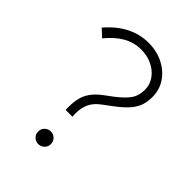

<svg xmlns="http://www.w3.org/2000/svg" viewBox="-209 -813 922 922"><g transform="rotate(45 252.5 -351.5)"><path d="M196 -201Q194 -241 200 -272.5Q206 -304 224.5 -330.5Q243 -357 276 -381L315 -410Q357 -442 377 -470Q397 -498 397 -539Q397 -574 377 -602Q357 -630 323.5 -646.5Q290 -663 248 -663Q199 -663 157 -639Q115 -615 77 -568L39 -603Q84 -656 137 -683.5Q190 -711 250 -711Q306 -711 350.5 -688.5Q395 -666 421 -627.5Q447 -589 447 -539Q447 -502 435.5 -474.5Q424 -447 400 -422.5Q376 -398 338 -370L303 -344Q264 -316 251 -281Q238 -246 242 -201ZM219 8Q202 8 189 -4Q176 -16 176 -35Q176 -54 189 -66Q202 -78 219 -78Q236 -78 249 -66Q262 -54 262 -35Q262 -16 249 -4Q236 8 219 8Z"/></g></svg>

Font: Red Hat Text VF
Style: Regular
Weight: 300
Designer: Pentagram, MCKL
Foundry: Pentagram, MCKL
Version: Version 1.023